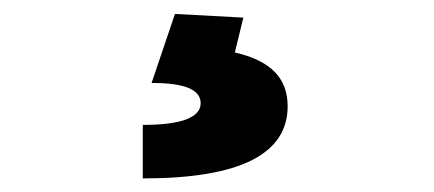

<svg xmlns="http://www.w3.org/2000/svg" viewBox="-20 -23 626 277"><path d="M186 234.4V157.2Q228 157.2 248.8 149.2Q269.5 141.1 269.5 126Q269.5 111.3 252.2 104Q234.9 96.7 198.7 96.7L232.4 -2.9L331.1 2.4L318.8 52.7Q357.4 61.5 376.2 80.6Q395 99.6 395 130.4Q395 182.1 343 208.3Q291 234.4 186 234.4Z"/></svg>

Font: Cascadia Code PL
Style: Regular
Weight: 400
Monospace: yes
Designer: Aaron Bell
Foundry: Saja Typeworks
Version: Version 2102.003